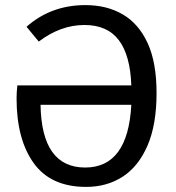

<svg xmlns="http://www.w3.org/2000/svg" viewBox="-20 -721 689 753"><path d="M318 12Q179 12 112 -81.5Q45 -175 45 -335Q45 -359 48 -386H495Q491 -504 446 -563.5Q401 -623 311 -623Q218 -623 132 -558L84 -616Q180 -701 315 -701Q399 -701 461.5 -664.5Q524 -628 559 -552Q594 -476 594 -356Q594 -232 558.5 -150Q523 -68 461 -28Q399 12 318 12ZM314 -64Q482 -64 495 -310H139Q143 -64 314 -64Z"/></svg>

Font: Trujillo
Style: Regular
Weight: 400
Designer: Fira Sans original fonts by bBox Type GmbH, Carrois Corporate GbR, & Edenspiekermann AG / Changes by Cristiano Sobral
Foundry: Fira Sans original fonts by bBox Type GmbH, Carrois Corporate GbR, & Edenspiekermann AG / Changes by Cristiano Sobral
Version: Version 4.301;October 17, 2021;FontCreator 14.0.0.2814 64-bi